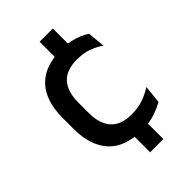

<svg xmlns="http://www.w3.org/2000/svg" viewBox="-212 -674 861 861"><g transform="rotate(-45 218.0 -243.5)"><path d="M295.5 -463H211.5V-594H295.5ZM295.5 107H211.5V-39H295.5ZM257.5 11.5Q148.5 11.5 95.8 -46.2Q43 -104 43 -209.5V-280Q43 -386 96 -443.5Q149 -501 257.5 -501Q287.5 -501 312.8 -495.5Q338 -490 358.5 -481.2Q379 -472.5 393.5 -463L402 -379Q378 -396 346.5 -407.8Q315 -419.5 273 -419.5Q206 -419.5 173.8 -383.2Q141.5 -347 141.5 -278V-212Q141.5 -144.5 173.8 -108Q206 -71.5 273 -71.5Q315.5 -71.5 348 -83.2Q380.5 -95 406.5 -112L398 -27Q375 -12.5 339.2 -0.5Q303.5 11.5 257.5 11.5Z"/></g></svg>

Font: Anek Gujarati Medium Medium
Style: Regular
Weight: 500
Version: Version 1.003